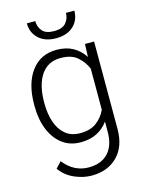

<svg xmlns="http://www.w3.org/2000/svg" viewBox="-137 -809 828 1100"><g transform="rotate(-15 277.5 -259.5)"><path d="M53.2 -258.8V-269Q53.2 -392.1 107.4 -465.1Q161.6 -538.1 257.3 -538.1Q314 -538.1 354.7 -515.4Q395.5 -492.7 421.4 -452.1L424.3 -528.3H478.5V-9.3Q478.5 93.8 420.9 152.1Q363.3 210.4 267.1 210.4Q217.8 210.4 166.3 188Q114.7 165.5 82.5 120.1L115.7 84.5Q147.5 124 184.1 142.3Q220.7 160.6 263.2 160.6Q338.4 160.6 379.2 116.2Q419.9 71.8 419.9 -7.3V-69.3Q393.6 -32.2 353 -11.2Q312.5 9.8 256.3 9.8Q193.4 9.8 147.9 -24.4Q102.5 -58.6 77.9 -119.4Q53.2 -180.2 53.2 -258.8ZM111.8 -269V-258.8Q111.8 -197.8 128.4 -148.4Q145 -99.1 179.4 -70.3Q213.9 -41.5 267.1 -41.5Q327.1 -41.5 364 -69.3Q400.9 -97.2 419.9 -139.2V-382.8Q403.3 -423.8 367.9 -455.3Q332.5 -486.8 268.1 -486.8Q214.4 -486.8 179.7 -458Q145 -429.2 128.4 -379.9Q111.8 -330.6 111.8 -269ZM365.2 -728.5H415Q415 -672.9 377.4 -637.7Q339.8 -602.5 274.4 -602.5Q209 -602.5 171.1 -637.7Q133.3 -672.9 133.3 -728.5H183.1Q183.1 -694.8 203.6 -669.9Q224.1 -645 274.4 -645Q323.2 -645 344.2 -670.2Q365.2 -695.3 365.2 -728.5Z"/></g></svg>

Font: Vazirmatn RD UI FD ExtraLight
Style: Regular
Weight: 200
Designer: Saber Rastikerdar
Foundry: Saber Rastikerdar
Version: Version 33.003